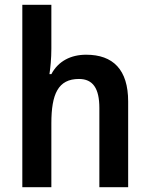

<svg xmlns="http://www.w3.org/2000/svg" viewBox="-20 -780 624 800"><path d="M194 -577V-760H73V0H194V-266C194 -388 222 -451 309 -451C367 -451 394 -412 394 -330V0H514V-357C514 -490 451 -552 339 -552C276 -552 223 -526 194 -471H186C190 -496 194 -537 194 -577Z"/></svg>

Font: Noto Sans Myanmar SemiCondensed SemiBold
Style: Regular
Weight: 600
Width: 4
Designer: Monotype Design Team
Foundry: Monotype Imaging Inc.
Version: Version 2.107